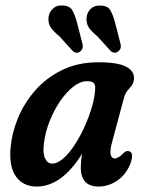

<svg xmlns="http://www.w3.org/2000/svg" viewBox="-20 -677 531 706"><path d="M392 -154Q383.5 -122 387 -108.2Q390.5 -94.5 402 -94.5Q416 -94.5 435 -115Q444 -123 451.5 -121.5Q475 -119 459.5 -75Q443.5 -35 411.2 -13Q379 9 342.5 9Q309 9 293 -9.2Q277 -27.5 277 -59Q277 -70.5 278 -83.2Q279 -96 282 -112Q207 9 114.5 9Q66 9 39.2 -27.2Q12.5 -63.5 19 -135Q23.5 -187.5 46 -242.5Q68.5 -297.5 109 -344Q149.5 -390.5 207.8 -419.2Q266 -448 342.5 -448Q414 -448 444.8 -431.2Q475.5 -414.5 472.5 -385.5Q471 -370.5 464 -362Q457 -353.5 448.8 -343.8Q440.5 -334 435.5 -316ZM141.5 -150Q136.5 -113.5 145.8 -94.5Q155 -75.5 171.5 -75.5Q191.5 -75.5 213.2 -94.8Q235 -114 255.2 -145.2Q275.5 -176.5 292 -213.5Q308.5 -250.5 318.8 -286.5Q329 -322.5 330 -351Q331 -364.5 324.8 -371.5Q318.5 -378.5 300.5 -378.5Q275.5 -378.5 249.8 -358.5Q224 -338.5 201.2 -305.2Q178.5 -272 162.5 -231.5Q146.5 -191 141.5 -150ZM263.5 -592.5 283 -516.5Q288 -498 274.5 -487.5Q261 -477.5 247.5 -489.5L198.5 -543.5Q175.5 -562.5 166.8 -575.8Q158 -589 158 -608Q158.5 -628 171.5 -642.2Q184.5 -656.5 203.5 -657Q235 -657.5 245.2 -640.2Q255.5 -623 263.5 -592.5ZM403.5 -592.5 423 -516.5Q428 -498 414.5 -488Q401 -477.5 387 -489.5L338.5 -543Q315 -562.5 306.5 -575.8Q298 -589 298 -608Q298.5 -628 311.2 -642Q324 -656 343 -656.5Q375 -657.5 385.2 -640.2Q395.5 -623 403.5 -592.5Z"/></svg>

Font: Fraunces 144pt S100 SemiBold
Style: Italic
Weight: 600
Italic angle: -16°
Version: Version 1.000; ttfautohint (v1.8.3)